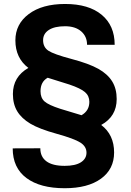

<svg xmlns="http://www.w3.org/2000/svg" viewBox="-20 -741 668 981"><path d="M576.2 -234.9Q576.2 -146 497.1 -102.5Q563 -52.7 563 38.1Q563 123.5 495.8 172.1Q428.7 220.7 310.5 220.7Q185.1 220.7 115 168.5Q44.9 116.2 44.9 17.1L186 16.6Q186 60.1 217.3 83.3Q248.5 106.4 310.5 106.4Q365.2 106.4 393.6 88.1Q421.9 69.8 421.9 39.1Q421.9 7.3 390.4 -12.7Q358.9 -32.7 269.8 -57.4Q180.7 -82 135.5 -108.9Q90.3 -135.7 68.1 -172.4Q45.9 -209 45.9 -260.7Q45.9 -348.6 125 -394Q58.6 -444.3 58.6 -534.7Q58.6 -618.2 127.2 -669.4Q195.8 -720.7 312.5 -720.7Q433.1 -720.7 499.5 -665.5Q565.9 -610.4 565.9 -512.2H424.8Q424.8 -554.7 394.8 -580.8Q364.7 -606.9 312.5 -606.9Q258.8 -606.9 229.5 -587.9Q200.2 -568.8 200.2 -535.6Q200.2 -500 227.3 -481.9Q254.4 -463.9 344.7 -439.9Q435.1 -416 482.7 -389.2Q530.3 -362.3 553.2 -325Q576.2 -287.6 576.2 -234.9ZM223.6 -343.8Q187 -323.2 187 -274.9Q187 -241.2 207.3 -222.9Q227.5 -204.6 288.1 -185.1L396.5 -152.3Q436.5 -175.3 436.5 -220.7Q436.5 -251 414.3 -270.3Q392.1 -289.6 334.5 -309.1Z"/></svg>

Font: Robotiche
Style: Bold
Weight: 700
Designer: Google
Version: Version 2.001150; 2014